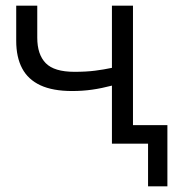

<svg xmlns="http://www.w3.org/2000/svg" viewBox="-20 -505 634 675"><path d="M500.5 150V0H402.5V-65H568.5V150ZM373.5 0V-204Q337 -194.5 304 -189.8Q271 -185 233.5 -185Q165.5 -185 122 -205.2Q78.5 -225.5 57.8 -264.8Q37 -304 37 -361.5V-485H111V-372.5Q111 -313.5 140.8 -283Q170.5 -252.5 242 -252.5Q283 -252.5 314.2 -256.5Q345.5 -260.5 373.5 -266.5V-485H447.5V0Z"/></svg>

Font: Geologica Roman ExtraLight
Style: Regular
Weight: 250
Designer: Sindre Bremnes, Frode Helland
Foundry: Monokrom Skriftforlag AS
Version: Version 1.010;gftools[0.9.28]